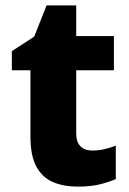

<svg xmlns="http://www.w3.org/2000/svg" viewBox="-20 -683 479 713"><path d="M322 -124Q346 -124 367.5 -129Q389 -134 410 -142V-18Q382 -6 349 2Q316 10 269 10Q217 10 177.5 -6.5Q138 -23 115.5 -63.5Q93 -104 93 -177V-422H24V-493L107 -547L153 -663H263V-549H403V-422H263V-187Q263 -156 278.5 -140Q294 -124 322 -124Z"/></svg>

Font: Noto Sans Canadian Aboriginal ExtraBold
Style: Regular
Weight: 800
Designer: Monotype Design Team, Typotheque's Kevin King
Foundry: Monotype Imaging Inc.
Version: Version 2.004; ttfautohint (v1.8.4.7-5d5b)